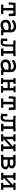

<svg xmlns="http://www.w3.org/2000/svg" viewBox="3128 -3708 597 6894"><g transform="rotate(90 3427.0 -260.5)"><path d="M265.6 -407.2V-98.6Q265.6 -77.1 233.4 -76.2Q211.9 -75.2 172.9 -83Q155.3 -86.9 145.5 -73.2Q136.7 -61.5 136.7 -43Q136.7 -24.4 145.5 -12.7Q155.3 2 172.9 1Q227.5 -2 307.6 -2Q386.7 -2 440.4 1Q461.9 3.9 474.6 -9.8Q486.3 -22.5 486.3 -42Q486.3 -61.5 474.6 -74.2Q461.9 -87.9 440.4 -83L423.8 -81.1Q383.8 -74.2 372.1 -76.2Q355.5 -79.1 355.5 -98.6V-407.2Q355.5 -429.7 366.2 -437.5Q377 -444.3 410.2 -444.3Q438.5 -444.3 452.1 -436.5Q467.8 -425.8 470.7 -400.4Q472.7 -375 471.7 -352.5Q470.7 -337.9 468.8 -306.6Q464.8 -290 480.5 -279.3Q494.1 -270.5 515.6 -270.5Q537.1 -270.5 551.8 -279.3Q567.4 -290 564.5 -306.6Q557.6 -351.6 554.7 -387.7Q552.7 -425.8 552.7 -480.5Q554.7 -510.7 543 -519.5Q533.2 -526.4 505.9 -523.4Q412.1 -520.5 304.7 -520.5Q196.3 -520.5 127.9 -523.4Q93.8 -527.3 84 -516.6Q76.2 -508.8 77.1 -480.5Q77.1 -447.3 74.2 -404.3Q70.3 -348.6 63.5 -306.6Q59.6 -290 74.2 -279.3Q86.9 -270.5 107.4 -270.5Q127 -270.5 139.6 -279.3Q153.3 -290 149.4 -306.6L147.5 -335Q146.5 -352.5 147.5 -363.3Q147.5 -379.9 150.4 -400.4Q154.3 -427.7 168 -436.5Q179.7 -444.3 212.9 -444.3Q243.2 -444.3 253.9 -437.5Q265.6 -429.7 265.6 -407.2Z M1037.1 -23.4 1047.9 -36.1 1053.7 -22.5Q1057.6 -9.8 1061.5 -5.9Q1068.4 2 1082 2Q1121.1 0 1150.4 -1Q1191.4 -1 1219.7 2Q1233.4 3.9 1242.2 -8.8Q1249 -21.5 1249 -40Q1249 -58.6 1242.2 -71.3Q1233.4 -85 1219.7 -83H1216.8Q1177.7 -77.1 1164.1 -80.1Q1141.6 -83 1141.6 -103.5V-365.2Q1141.6 -457 1070.3 -503.9Q1014.6 -539.1 939.5 -539.1Q876 -539.1 823.2 -524.4Q765.6 -507.8 722.7 -474.6Q706.1 -462.9 704.1 -443.4Q702.1 -426.8 711.9 -411.1Q720.7 -396.5 736.3 -392.6Q752.9 -388.7 769.5 -401.4Q804.7 -428.7 849.6 -442.4Q891.6 -455.1 939.5 -455.1Q990.2 -455.1 1022.5 -418.9Q1051.8 -386.7 1051.8 -343.8Q1027.3 -348.6 984.4 -350.6Q947.3 -352.5 922.9 -352.5Q815.4 -352.5 752.9 -304.7Q687.5 -253.9 687.5 -162.1Q687.5 -78.1 735.4 -31.2Q784.2 17.6 875 17.6Q932.6 17.6 976.6 4.9Q1015.6 -5.9 1037.1 -24.4ZM1051.8 -151.4Q1025.4 -116.2 980.5 -92.8Q930.7 -66.4 875 -66.4Q832 -66.4 805.7 -93.8Q781.2 -120.1 781.2 -162.1Q781.2 -206.1 814.5 -233.4Q857.4 -268.6 943.4 -268.6Q958 -268.6 990.2 -266.6Q1023.4 -263.7 1051.8 -259.8Z M1575.2 -418V-213.9Q1575.2 -142.6 1561.5 -108.4Q1544.9 -66.4 1507.8 -66.4Q1494.1 -66.4 1480.5 -70.3Q1463.9 -74.2 1446.3 -82Q1446.3 -112.3 1448.2 -129.9Q1450.2 -155.3 1455.1 -184.6Q1458 -206.1 1444.3 -218.8Q1431.6 -229.5 1412.1 -229.5Q1391.6 -229.5 1377 -218.8Q1361.3 -206.1 1363.3 -184.6Q1367.2 -139.6 1366.2 -105.5Q1365.2 -54.7 1354.5 -14.6Q1378.9 -1 1439.5 9.8Q1485.4 17.6 1507.8 17.6Q1565.4 17.6 1599.6 -20.5Q1647.5 -73.2 1647.5 -196.3V-404.3Q1647.5 -422.9 1663.1 -429.7Q1675.8 -435.5 1705.1 -435.5L1784.2 -434.6Q1799.8 -434.6 1806.6 -428.7Q1812.5 -422.9 1812.5 -406.2V-85Q1812.5 -81.1 1790 -82Q1768.6 -83 1752.9 -86.9Q1735.4 -89.8 1724.6 -74.2Q1714.8 -59.6 1715.8 -39.1Q1715.8 -18.6 1726.6 -5.9Q1739.3 7.8 1760.7 2.9Q1799.8 0 1862.3 0Q1924.8 0 1947.3 2.9Q1972.7 3.9 1987.3 -10.7Q1999 -24.4 1997.1 -44.9Q1996.1 -65.4 1982.4 -78.1Q1968.8 -92.8 1948.2 -88.9Q1930.7 -85 1917 -83Q1902.3 -82 1902.3 -85V-409.2Q1902.3 -426.8 1913.1 -433.6Q1927.7 -442.4 1961.9 -439.5Q1980.5 -438.5 1992.2 -452.1Q2002.9 -463.9 2002.9 -482.4Q2002.9 -501 1992.2 -512.7Q1980.5 -526.4 1961.9 -523.4Q1918 -519.5 1848.6 -517.6Q1796.9 -515.6 1719.7 -515.6Q1604.5 -515.6 1565.4 -516.6Q1509.8 -518.6 1470.7 -523.4Q1450.2 -526.4 1437.5 -512.7Q1426.8 -501 1426.8 -481.4Q1426.8 -462.9 1437.5 -451.2Q1450.2 -437.5 1470.7 -439.5L1493.2 -440.4Q1537.1 -441.4 1551.8 -439.5Q1575.2 -434.6 1575.2 -418Z M2464.8 -23.4 2475.6 -36.1 2481.4 -22.5Q2485.4 -9.8 2489.3 -5.9Q2496.1 2 2509.8 2Q2548.8 0 2578.1 -1Q2619.1 -1 2647.5 2Q2661.1 3.9 2669.9 -8.8Q2676.8 -21.5 2676.8 -40Q2676.8 -58.6 2669.9 -71.3Q2661.1 -85 2647.5 -83H2644.5Q2605.5 -77.1 2591.8 -80.1Q2569.3 -83 2569.3 -103.5V-365.2Q2569.3 -457 2498 -503.9Q2442.4 -539.1 2367.2 -539.1Q2303.7 -539.1 2251 -524.4Q2193.4 -507.8 2150.4 -474.6Q2133.8 -462.9 2131.8 -443.4Q2129.9 -426.8 2139.6 -411.1Q2148.4 -396.5 2164.1 -392.6Q2180.7 -388.7 2197.3 -401.4Q2232.4 -428.7 2277.3 -442.4Q2319.3 -455.1 2367.2 -455.1Q2418 -455.1 2450.2 -418.9Q2479.5 -386.7 2479.5 -343.8Q2455.1 -348.6 2412.1 -350.6Q2375 -352.5 2350.6 -352.5Q2243.2 -352.5 2180.7 -304.7Q2115.2 -253.9 2115.2 -162.1Q2115.2 -78.1 2163.1 -31.2Q2211.9 17.6 2302.7 17.6Q2360.4 17.6 2404.3 4.9Q2443.4 -5.9 2464.8 -24.4ZM2479.5 -151.4Q2453.1 -116.2 2408.2 -92.8Q2358.4 -66.4 2302.7 -66.4Q2259.8 -66.4 2233.4 -93.8Q2209 -120.1 2209 -162.1Q2209 -206.1 2242.2 -233.4Q2285.2 -268.6 2371.1 -268.6Q2385.7 -268.6 2418 -266.6Q2451.2 -263.7 2479.5 -259.8Z M2839.8 -426.8V-82Q2839.8 -74.2 2828.1 -72.3Q2818.4 -70.3 2799.8 -73.2Q2789.1 -75.2 2783.2 -63.5Q2777.3 -52.7 2777.3 -36.1Q2777.3 -20.5 2782.2 -9.8Q2788.1 2.9 2798.8 2Q2835.9 -1 2873 -1Q2896.5 -1 2942.4 0L2972.7 2Q2984.4 2 2991.2 -10.7Q2997.1 -21.5 2997.1 -37.1Q2997.1 -53.7 2991.2 -63.5Q2984.4 -75.2 2972.7 -73.2H2964.8Q2949.2 -72.3 2942.4 -73.2Q2929.7 -75.2 2929.7 -83V-235.4H3137.7V-84Q3136.7 -77.1 3121.1 -74.2Q3107.4 -71.3 3090.8 -74.2Q3078.1 -77.1 3071.3 -66.4Q3064.5 -55.7 3064.5 -39.1Q3063.5 -22.5 3070.3 -10.7Q3077.1 2 3090.8 2Q3138.7 -2 3184.6 -2Q3229.5 -2.9 3287.1 1Q3296.9 3.9 3303.7 -8.8Q3310.5 -19.5 3310.5 -37.1Q3311.5 -53.7 3306.6 -65.4Q3300.8 -78.1 3291 -75.2H3284.2Q3255.9 -72.3 3245.1 -72.3Q3227.5 -72.3 3227.5 -78.1V-440.4Q3227.5 -447.3 3242.2 -449.2Q3253.9 -450.2 3273.4 -447.3Q3283.2 -447.3 3289.1 -459Q3294.9 -470.7 3293.9 -486.3Q3293 -502.9 3286.1 -513.7Q3278.3 -525.4 3265.6 -523.4Q3229.5 -519.5 3183.6 -519.5Q3140.6 -520.5 3092.8 -523.4Q3081.1 -525.4 3074.2 -512.7Q3069.3 -501 3070.3 -484.4Q3070.3 -467.8 3077.1 -457Q3085 -444.3 3097.7 -446.3Q3113.3 -449.2 3122.1 -447.3Q3137.7 -445.3 3137.7 -432.6V-311.5H2929.7V-434.6Q2929.7 -445.3 2942.4 -448.2Q2952.1 -449.2 2974.6 -446.3Q2986.3 -445.3 2992.2 -459Q2997.1 -469.7 2996.1 -486.3Q2995.1 -503.9 2988.3 -514.6Q2980.5 -526.4 2969.7 -523.4Q2935.5 -519.5 2888.7 -519.5Q2854.5 -520.5 2803.7 -523.4Q2793 -525.4 2787.1 -512.7Q2781.2 -501 2781.2 -483.4Q2781.2 -467.8 2784.2 -455.1Q2788.1 -442.4 2794.9 -443.4Q2818.4 -446.3 2827.1 -443.4Q2839.8 -440.4 2839.8 -426.8Z M3635.7 -407.2V-98.6Q3635.7 -77.1 3603.5 -76.2Q3582 -75.2 3543 -83Q3525.4 -86.9 3515.6 -73.2Q3506.8 -61.5 3506.8 -43Q3506.8 -24.4 3515.6 -12.7Q3525.4 2 3543 1Q3597.7 -2 3677.7 -2Q3756.8 -2 3810.5 1Q3832 3.9 3844.7 -9.8Q3856.4 -22.5 3856.4 -42Q3856.4 -61.5 3844.7 -74.2Q3832 -87.9 3810.5 -83L3793.9 -81.1Q3753.9 -74.2 3742.2 -76.2Q3725.6 -79.1 3725.6 -98.6V-407.2Q3725.6 -429.7 3736.3 -437.5Q3747.1 -444.3 3780.3 -444.3Q3808.6 -444.3 3822.3 -436.5Q3837.9 -425.8 3840.8 -400.4Q3842.8 -375 3841.8 -352.5Q3840.8 -337.9 3838.9 -306.6Q3835 -290 3850.6 -279.3Q3864.3 -270.5 3885.7 -270.5Q3907.2 -270.5 3921.9 -279.3Q3937.5 -290 3934.6 -306.6Q3927.7 -351.6 3924.8 -387.7Q3922.9 -425.8 3922.9 -480.5Q3924.8 -510.7 3913.1 -519.5Q3903.3 -526.4 3876 -523.4Q3782.2 -520.5 3674.8 -520.5Q3566.4 -520.5 3498 -523.4Q3463.9 -527.3 3454.1 -516.6Q3446.3 -508.8 3447.3 -480.5Q3447.3 -447.3 3444.3 -404.3Q3440.4 -348.6 3433.6 -306.6Q3429.7 -290 3444.3 -279.3Q3457 -270.5 3477.5 -270.5Q3497.1 -270.5 3509.8 -279.3Q3523.4 -290 3519.5 -306.6L3517.6 -335Q3516.6 -352.5 3517.6 -363.3Q3517.6 -379.9 3520.5 -400.4Q3524.4 -427.7 3538.1 -436.5Q3549.8 -444.3 3583 -444.3Q3613.3 -444.3 3624 -437.5Q3635.7 -429.7 3635.7 -407.2Z M4278.3 -418V-213.9Q4278.3 -142.6 4264.6 -108.4Q4248 -66.4 4210.9 -66.4Q4197.3 -66.4 4183.6 -70.3Q4167 -74.2 4149.4 -82Q4149.4 -112.3 4151.4 -129.9Q4153.3 -155.3 4158.2 -184.6Q4161.1 -206.1 4147.5 -218.8Q4134.8 -229.5 4115.2 -229.5Q4094.7 -229.5 4080.1 -218.8Q4064.5 -206.1 4066.4 -184.6Q4070.3 -139.6 4069.3 -105.5Q4068.4 -54.7 4057.6 -14.6Q4082 -1 4142.6 9.8Q4188.5 17.6 4210.9 17.6Q4268.6 17.6 4302.7 -20.5Q4350.6 -73.2 4350.6 -196.3V-404.3Q4350.6 -422.9 4366.2 -429.7Q4378.9 -435.5 4408.2 -435.5L4487.3 -434.6Q4502.9 -434.6 4509.8 -428.7Q4515.6 -422.9 4515.6 -406.2V-85Q4515.6 -81.1 4493.2 -82Q4471.7 -83 4456.1 -86.9Q4438.5 -89.8 4427.7 -74.2Q4418 -59.6 4418.9 -39.1Q4418.9 -18.6 4429.7 -5.9Q4442.4 7.8 4463.9 2.9Q4502.9 0 4565.4 0Q4627.9 0 4650.4 2.9Q4675.8 3.9 4690.4 -10.7Q4702.1 -24.4 4700.2 -44.9Q4699.2 -65.4 4685.5 -78.1Q4671.9 -92.8 4651.4 -88.9Q4633.8 -85 4620.1 -83Q4605.5 -82 4605.5 -85V-409.2Q4605.5 -426.8 4616.2 -433.6Q4630.9 -442.4 4665 -439.5Q4683.6 -438.5 4695.3 -452.1Q4706.1 -463.9 4706.1 -482.4Q4706.1 -501 4695.3 -512.7Q4683.6 -526.4 4665 -523.4Q4621.1 -519.5 4551.8 -517.6Q4500 -515.6 4422.9 -515.6Q4307.6 -515.6 4268.6 -516.6Q4212.9 -518.6 4173.8 -523.4Q4153.3 -526.4 4140.6 -512.7Q4129.9 -501 4129.9 -481.4Q4129.9 -462.9 4140.6 -451.2Q4153.3 -437.5 4173.8 -439.5L4196.3 -440.4Q4240.2 -441.4 4254.9 -439.5Q4278.3 -434.6 4278.3 -418Z M4888.7 -419.9V-95.7Q4888.7 -83 4868.2 -81.1Q4854.5 -80.1 4822.3 -83Q4810.5 -85.9 4802.7 -72.3Q4796.9 -60.5 4796.9 -42Q4796.9 -23.4 4802.7 -10.7Q4810.5 2.9 4822.3 1Q4892.6 -2.9 4935.5 -2.9Q4986.3 -2.9 5030.3 1Q5043.9 2 5052.7 -11.7Q5060.5 -24.4 5060.5 -42Q5060.5 -59.6 5052.7 -71.3Q5043.9 -85 5030.3 -83H5020.5Q4996.1 -80.1 4989.3 -82Q4978.5 -84 4978.5 -95.7L5236.3 -332V-91.8Q5236.3 -81.1 5223.6 -80.1Q5215.8 -79.1 5188.5 -83Q5173.8 -86.9 5165 -73.2Q5157.2 -61.5 5157.2 -43Q5157.2 -23.4 5165 -10.7Q5173.8 2.9 5188.5 1Q5235.4 -2.9 5286.1 -2.9Q5337.9 -2.9 5387.7 1Q5401.4 4.9 5410.2 -8.8Q5417 -20.5 5417 -40Q5417 -59.6 5410.2 -72.3Q5401.4 -85.9 5387.7 -83Q5357.4 -79.1 5343.8 -80.1Q5326.2 -82 5326.2 -91.8V-423.8Q5326.2 -434.6 5340.8 -437.5Q5349.6 -439.5 5377 -439.5L5387.7 -438.5Q5401.4 -437.5 5410.2 -451.2Q5417 -462.9 5417 -481.4Q5417 -500 5410.2 -511.7Q5401.4 -525.4 5387.7 -522.5Q5323.2 -518.6 5282.2 -518.6Q5242.2 -518.6 5188.5 -522.5Q5173.8 -525.4 5165 -511.7Q5157.2 -500 5157.2 -481.4Q5157.2 -462.9 5165 -451.2Q5173.8 -437.5 5188.5 -438.5L5197.3 -439.5Q5219.7 -439.5 5226.6 -437.5Q5236.3 -434.6 5236.3 -423.8L4978.5 -187.5V-419.9Q4978.5 -433.6 4989.3 -436.5Q4997.1 -439.5 5021.5 -439.5L5030.3 -438.5Q5043.9 -437.5 5052.7 -452.1Q5060.5 -464.8 5060.5 -482.4Q5060.5 -501 5052.7 -512.7Q5043.9 -525.4 5030.3 -522.5Q4995.1 -517.6 4937.5 -517.6Q4882.8 -517.6 4822.3 -522.5Q4809.6 -524.4 4802.7 -511.7Q4796.9 -500 4796.9 -481.4Q4796.9 -463.9 4802.7 -451.2Q4809.6 -437.5 4822.3 -438.5Q4851.6 -442.4 4868.2 -438.5Q4888.7 -434.6 4888.7 -419.9Z M5623 -117.2Q5623 -94.7 5606.4 -86.9Q5592.8 -81.1 5559.6 -83Q5546.9 -85.9 5539.1 -72.3Q5533.2 -59.6 5533.2 -41Q5533.2 -22.5 5539.1 -10.7Q5546.9 2.9 5559.6 1Q5633.8 -2.9 5698.2 -2.9Q5780.3 -3.9 5877.9 1Q5957 1 6008.8 -46.9Q6059.6 -93.8 6059.6 -159.2Q6059.6 -201.2 6032.2 -232.4Q6002.9 -268.6 5946.3 -283.2Q5992.2 -299.8 6008.8 -320.3Q6025.4 -339.8 6025.4 -378.9Q6025.4 -439.5 5982.4 -478.5Q5935.5 -522.5 5849.6 -522.5Q5767.6 -518.6 5685.5 -519.5Q5617.2 -519.5 5559.6 -522.5Q5545.9 -524.4 5539.1 -511.7Q5532.2 -500 5532.2 -481.4Q5532.2 -463.9 5539.1 -451.2Q5545.9 -437.5 5559.6 -438.5Q5594.7 -439.5 5607.4 -433.6Q5623 -427.7 5623 -405.3ZM5712.9 -234.4H5864.3Q5910.2 -234.4 5937.5 -214.8Q5965.8 -195.3 5965.8 -159.2Q5965.8 -124 5937.5 -103.5Q5910.2 -83 5864.3 -83H5712.9ZM5712.9 -438.5H5844.7Q5884.8 -438.5 5908.2 -421.9Q5931.6 -405.3 5931.6 -378.9Q5931.6 -352.5 5908.2 -335.9Q5884.8 -318.4 5844.7 -318.4H5712.9Z M6271.5 -419.9V-95.7Q6271.5 -83 6251 -81.1Q6237.3 -80.1 6205.1 -83Q6193.4 -85.9 6185.5 -72.3Q6179.7 -60.5 6179.7 -42Q6179.7 -23.4 6185.5 -10.7Q6193.4 2.9 6205.1 1Q6275.4 -2.9 6318.4 -2.9Q6369.1 -2.9 6413.1 1Q6426.8 2 6435.5 -11.7Q6443.4 -24.4 6443.4 -42Q6443.4 -59.6 6435.5 -71.3Q6426.8 -85 6413.1 -83H6403.3Q6378.9 -80.1 6372.1 -82Q6361.3 -84 6361.3 -95.7L6619.1 -332V-91.8Q6619.1 -81.1 6606.4 -80.1Q6598.6 -79.1 6571.3 -83Q6556.6 -86.9 6547.9 -73.2Q6540 -61.5 6540 -43Q6540 -23.4 6547.9 -10.7Q6556.6 2.9 6571.3 1Q6618.2 -2.9 6668.9 -2.9Q6720.7 -2.9 6770.5 1Q6784.2 4.9 6793 -8.8Q6799.8 -20.5 6799.8 -40Q6799.8 -59.6 6793 -72.3Q6784.2 -85.9 6770.5 -83Q6740.2 -79.1 6726.6 -80.1Q6709 -82 6709 -91.8V-423.8Q6709 -434.6 6723.6 -437.5Q6732.4 -439.5 6759.8 -439.5L6770.5 -438.5Q6784.2 -437.5 6793 -451.2Q6799.8 -462.9 6799.8 -481.4Q6799.8 -500 6793 -511.7Q6784.2 -525.4 6770.5 -522.5Q6706.1 -518.6 6665 -518.6Q6625 -518.6 6571.3 -522.5Q6556.6 -525.4 6547.9 -511.7Q6540 -500 6540 -481.4Q6540 -462.9 6547.9 -451.2Q6556.6 -437.5 6571.3 -438.5L6580.1 -439.5Q6602.5 -439.5 6609.4 -437.5Q6619.1 -434.6 6619.1 -423.8L6361.3 -187.5V-419.9Q6361.3 -433.6 6372.1 -436.5Q6379.9 -439.5 6404.3 -439.5L6413.1 -438.5Q6426.8 -437.5 6435.5 -452.1Q6443.4 -464.8 6443.4 -482.4Q6443.4 -501 6435.5 -512.7Q6426.8 -525.4 6413.1 -522.5Q6377.9 -517.6 6320.3 -517.6Q6265.6 -517.6 6205.1 -522.5Q6192.4 -524.4 6185.5 -511.7Q6179.7 -500 6179.7 -481.4Q6179.7 -463.9 6185.5 -451.2Q6192.4 -437.5 6205.1 -438.5Q6234.4 -442.4 6251 -438.5Q6271.5 -434.6 6271.5 -419.9Z"/></g></svg>

Font: Gungsuh
Style: Regular
Weight: 400
Version: Version 2.21